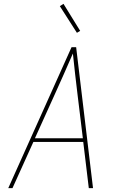

<svg xmlns="http://www.w3.org/2000/svg" viewBox="-20 -981 640 1001"><path d="M23 0 353 -735H377L465 0H443L414 -241H154L45 0ZM412 -260 384 -490Q378 -543 371.5 -596Q365 -649 360 -702Q337 -649 313.5 -596Q290 -543 266 -490L162 -260ZM381 -810 292 -949 311 -961 398 -820Z"/></svg>

Font: Iosevka Aile Thin Oblique
Style: Regular
Weight: 100
Italic angle: -9°
Designer: Belleve Invis
Foundry: Belleve Invis
Version: Version 31.1.0; ttfautohint (v1.8.4)